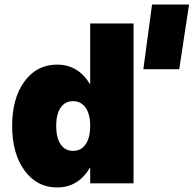

<svg xmlns="http://www.w3.org/2000/svg" viewBox="-20 -803 848 841"><path d="M646 -783.2H808.1L765.1 -500H607.9ZM564.9 -700.2V0H375V-69.8Q323.2 18.1 230 18.1Q141.6 18.1 87.4 -56.2Q33.2 -130.4 33.2 -252Q33.2 -372.6 87.2 -446.3Q141.1 -520 230 -520Q322.8 -520 375 -433.1V-700.2ZM226.1 -252Q226.1 -199.7 245.6 -170.9Q265.1 -142.1 299.8 -142.1Q335 -142.1 355 -170.9Q375 -199.7 375 -252Q375 -302.7 355 -331.3Q335 -359.9 299.8 -359.9Q265.1 -359.9 245.6 -331.3Q226.1 -302.7 226.1 -252Z"/></svg>

Font: Overused Grotesk Black
Style: Regular
Weight: 900
Version: Version 0.002